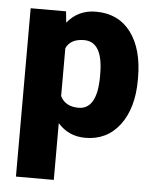

<svg xmlns="http://www.w3.org/2000/svg" viewBox="-53 -583 669 831"><g transform="rotate(5 281.5 -167.5)"><path d="M536.6 -260.3Q536.6 -137.2 481.2 -63.7Q425.8 9.8 331.5 9.8Q258.8 9.8 211.9 -43.5V203.1H47.4V-528.3H201.2L206.1 -479.5Q253.4 -538.1 330.6 -538.1Q428.2 -538.1 482.4 -466.1Q536.6 -394 536.6 -268.1ZM372.1 -270.5Q372.1 -411.1 290 -411.1Q231.4 -411.1 211.9 -369.1V-161.1Q233.4 -117.2 291 -117.2Q369.6 -117.2 372.1 -252.9Z"/></g></svg>

Font: TypoPRO Roboto
Style: Regular
Weight: 900
Designer: Google
Version: Version 2.136; 2016